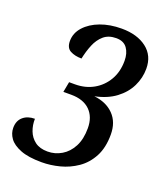

<svg xmlns="http://www.w3.org/2000/svg" viewBox="-135 -817 797 921"><g transform="rotate(20 263.0 -357.0)"><path d="M185 10Q117 10 76.5 -6Q36 -22 18.5 -46.5Q1 -71 1 -99Q1 -135 24 -155Q47 -175 84 -175Q83 -143 94 -114Q105 -85 129.5 -66.5Q154 -48 194 -48Q232 -48 265 -67.5Q298 -87 318 -125Q338 -163 338 -219Q338 -277 304 -310Q270 -343 208 -343H168L178 -396H208Q261 -396 302.5 -419.5Q344 -443 368.5 -485Q393 -527 393 -583Q393 -622 375 -647Q357 -672 319 -672Q280 -672 255.5 -651Q231 -630 217 -596Q203 -562 195 -523Q161 -523 137.5 -535.5Q114 -548 114 -583Q114 -624 143 -656Q172 -688 220 -706Q268 -724 328 -724Q407 -724 455.5 -687Q504 -650 504 -583Q504 -536 483 -493Q462 -450 420 -418.5Q378 -387 315 -374Q378 -367 415 -329Q452 -291 452 -228Q452 -161 427.5 -115Q403 -69 363 -41.5Q323 -14 276.5 -2Q230 10 185 10Z"/></g></svg>

Font: Noto Serif Tamil SemiCondensed Medium
Style: Italic
Weight: 500
Width: 4
Italic angle: -12°
Designer: Indian Type Foundry, Tom Grace, and the Monotype Design Team
Foundry: Monotype Imaging Inc.
Version: Version 2.003; ttfautohint (v1.8.4.7-5d5b)